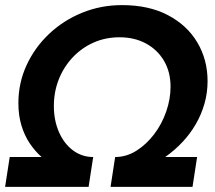

<svg xmlns="http://www.w3.org/2000/svg" viewBox="-27 -732 841 752"><path d="M-7 0 11 -117H136Q110 -140 89.5 -170.5Q69 -201 57 -240.5Q45 -280 45 -328Q45 -407 77 -476.5Q109 -546 165 -599Q221 -652 294.5 -682Q368 -712 451 -712Q556 -712 631 -672.5Q706 -633 746 -565.5Q786 -498 786 -414Q786 -369 774 -326.5Q762 -284 740 -246Q718 -208 687.5 -175.5Q657 -143 620 -117H745L727 0H406L424 -117Q468 -117 507 -141.5Q546 -166 576.5 -206Q607 -246 624 -295Q641 -344 641 -392Q641 -450 615.5 -493.5Q590 -537 545 -561.5Q500 -586 441 -586Q386 -586 339 -565Q292 -544 257 -506.5Q222 -469 203 -420.5Q184 -372 184 -317Q184 -260 204 -214.5Q224 -169 259 -143Q294 -117 338 -117L320 0Z"/></svg>

Font: MuseoModerno SemiBold
Style: Italic
Weight: 600
Italic angle: -9°
Designer: Pablo Cosgaya, Héctor Gatti, Marcela Romero, and the Authors of The MuseoModerno Project.
Foundry: Omnibus-Type Team
Version: Version 1.003